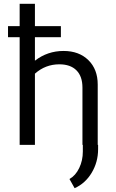

<svg xmlns="http://www.w3.org/2000/svg" viewBox="-20 -759 607 1006"><path d="M83 0V-564H22V-622H83V-739H163V-622H299V-564H163V-441Q229 -492 313 -492Q394 -492 443 -444Q492 -396 492 -316V0H494V23Q494 90 460.5 146Q427 202 371 227L344 179Q376 161 395 121.5Q414 82 414 35V0H412V-300Q412 -359 380.5 -390.5Q349 -422 291 -422Q218 -422 163 -373V0Z"/></svg>

Font: Cantarell
Style: Regular
Weight: 400
Designer: Dave Crossland, Nikolaus Waxweiler, Florian Fecher, Jacques Le Bailly, Eben Sorkin, Alexei Vanyashin, Alexios Zavras, Em
Version: Version 0.303